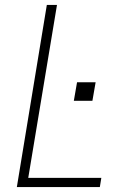

<svg xmlns="http://www.w3.org/2000/svg" viewBox="-20 -755 540 775"><path d="M48 0 169 -735H210L94 -37H389L383 0ZM278 -348 291 -423H366L353 -348Z"/></svg>

Font: Iosevka SS04 XLt Obl
Style: Regular
Weight: 200
Italic angle: -9°
Monospace: yes
Designer: Belleve Invis
Foundry: Belleve Invis
Version: Version 19.0.0; ttfautohint (v1.8.4)